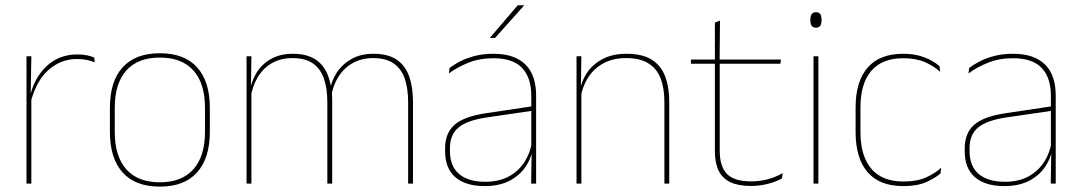

<svg xmlns="http://www.w3.org/2000/svg" viewBox="-20 -700 4118 732"><path d="M96.5 -308.5 87 -320.5 92.5 -325Q109 -402 157 -447.2Q205 -492.5 275 -492.5Q296 -492.5 312.2 -489Q328.5 -485.5 339.5 -480.5L341 -462.5Q328 -468 311 -471.5Q294 -475 273.5 -475Q212 -475 164.8 -433.2Q117.5 -391.5 96.5 -308.5ZM81 0V-485.5H99.5L97 -335L99.5 -332.5V0Z M589.5 11.5Q496 11.5 447.5 -42.5Q399 -96.5 399 -197.5V-289Q399 -390 447.8 -443.5Q496.5 -497 589.5 -497Q682.5 -497 731.2 -443.5Q780 -390 780 -289V-197.5Q780 -96.5 731.2 -42.5Q682.5 11.5 589.5 11.5ZM589.5 -5Q673 -5 717.2 -54.5Q761.5 -104 761.5 -197.5V-289Q761.5 -382 717.5 -431.2Q673.5 -480.5 589.5 -480.5Q505.5 -480.5 461.5 -431.2Q417.5 -382 417.5 -289V-197.5Q417.5 -104 461.5 -54.5Q505.5 -5 589.5 -5Z M1536 0V-310Q1536 -363 1523 -400.5Q1510 -438 1480.8 -458.2Q1451.5 -478.5 1402.5 -478.5Q1358 -478.5 1324.2 -459.2Q1290.5 -440 1269.8 -406.8Q1249 -373.5 1243 -331.5L1232.5 -351.5H1237.5Q1242 -389 1263 -421.8Q1284 -454.5 1319.5 -474.8Q1355 -495 1403.5 -495Q1459 -495 1492 -472.8Q1525 -450.5 1539.8 -409.2Q1554.5 -368 1554.5 -311V0ZM920 0V-485.5H938.5L936.5 -357.5H938.5V0ZM1228 0V-309.5Q1228 -362.5 1215 -400.2Q1202 -438 1173 -458.2Q1144 -478.5 1095.5 -478.5Q1049.5 -478.5 1015.8 -458.8Q982 -439 961.8 -404.2Q941.5 -369.5 935 -325L924.5 -344H931.5Q936 -385 956 -419.2Q976 -453.5 1011.5 -474.2Q1047 -495 1096.5 -495Q1163 -495 1198.8 -460.8Q1234.5 -426.5 1244 -358Q1245.5 -346.5 1246 -336Q1246.5 -325.5 1246.5 -314V0Z M2005 0 2007 -128 2005.5 -131.5V-292V-334.5Q2005.5 -404.5 1970.2 -441.2Q1935 -478 1861.5 -478Q1807 -478 1764 -460.2Q1721 -442.5 1691.5 -420L1694 -441Q1709.5 -453 1733.2 -465.5Q1757 -478 1789.2 -486.5Q1821.5 -495 1861.5 -495Q1903 -495 1933.5 -484.2Q1964 -473.5 1984.2 -453Q2004.5 -432.5 2014.2 -402.8Q2024 -373 2024 -335V0ZM1828 9.5Q1755.5 9.5 1716.2 -24.2Q1677 -58 1677 -123V-134.5Q1677 -192.5 1713 -224.2Q1749 -256 1833.5 -268.5L2014.5 -295.5L2015 -278.5L1837 -252.5Q1762 -241.5 1728.8 -214.5Q1695.5 -187.5 1695.5 -135.5V-124Q1695.5 -66.5 1730.2 -36.8Q1765 -7 1830.5 -7Q1882.5 -7 1919.8 -27.2Q1957 -47.5 1979.5 -82.2Q2002 -117 2008.5 -160.5L2018 -142H2012Q2008 -102.5 1986 -67.8Q1964 -33 1924.5 -11.8Q1885 9.5 1828 9.5ZM1954 -680H1978V-679L1867.5 -555.5H1848V-556Z M2513 0V-310Q2513 -363 2498.8 -400.5Q2484.5 -438 2452.5 -458.2Q2420.5 -478.5 2367 -478.5Q2317.5 -478.5 2280.8 -458.8Q2244 -439 2222 -404.2Q2200 -369.5 2193 -325L2184 -344H2189.5Q2194 -385 2215.8 -419.2Q2237.5 -453.5 2276 -474.2Q2314.5 -495 2368 -495Q2428.5 -495 2464.2 -472.8Q2500 -450.5 2515.8 -409.2Q2531.5 -368 2531.5 -311V0ZM2178 0V-485.5H2196.5L2194.5 -358.5H2196.5V0Z M2844 9Q2795.5 9 2765 -5.2Q2734.5 -19.5 2720 -49Q2705.5 -78.5 2705.5 -123V-462.5H2724V-124.5Q2724 -65.5 2751.5 -37Q2779 -8.5 2844.5 -8.5Q2875.5 -8.5 2905.8 -16.2Q2936 -24 2964 -40L2961.5 -20Q2938.5 -7 2907.2 1Q2876 9 2844 9ZM2614 -457V-473H2957.5L2955 -457ZM2705.5 -468V-614L2725 -621.5L2723.5 -468Z M3081.5 0V-485.5H3100V0ZM3091 -594.5Q3080.5 -594.5 3075 -601.2Q3069.5 -608 3069.5 -622V-626.5Q3069.5 -640 3075 -646.8Q3080.5 -653.5 3091 -653.5Q3101.5 -653.5 3106.8 -646.8Q3112 -640 3112 -626.5V-622Q3112 -608 3106.8 -601.2Q3101.5 -594.5 3091 -594.5Z M3423.5 9.5Q3333.5 9.5 3287.8 -43.5Q3242 -96.5 3242 -196V-290.5Q3242 -389.5 3287.8 -442.2Q3333.5 -495 3423.5 -495Q3458.5 -495 3485 -487.5Q3511.5 -480 3530.8 -469.2Q3550 -458.5 3562 -447.5L3564.5 -426Q3541.5 -447.5 3507.2 -462.8Q3473 -478 3423 -478Q3343 -478 3301.8 -429.8Q3260.5 -381.5 3260.5 -290.5V-196.5Q3260.5 -105.5 3301.8 -56.8Q3343 -8 3424.5 -8Q3476.5 -8 3511 -23.8Q3545.5 -39.5 3568.5 -60.5L3565.5 -38.5Q3546 -21.5 3511.8 -6Q3477.5 9.5 3423.5 9.5Z M3986 0 3988 -128 3986.5 -131.5V-292V-334.5Q3986.5 -404.5 3951.2 -441.2Q3916 -478 3842.5 -478Q3788 -478 3745 -460.2Q3702 -442.5 3672.5 -420L3675 -441Q3690.5 -453 3714.2 -465.5Q3738 -478 3770.2 -486.5Q3802.5 -495 3842.5 -495Q3884 -495 3914.5 -484.2Q3945 -473.5 3965.2 -453Q3985.5 -432.5 3995.2 -402.8Q4005 -373 4005 -335V0ZM3809 9.5Q3736.5 9.5 3697.2 -24.2Q3658 -58 3658 -123V-134.5Q3658 -192.5 3694 -224.2Q3730 -256 3814.5 -268.5L3995.5 -295.5L3996 -278.5L3818 -252.5Q3743 -241.5 3709.8 -214.5Q3676.5 -187.5 3676.5 -135.5V-124Q3676.5 -66.5 3711.2 -36.8Q3746 -7 3811.5 -7Q3863.5 -7 3900.8 -27.2Q3938 -47.5 3960.5 -82.2Q3983 -117 3989.5 -160.5L3999 -142H3993Q3989 -102.5 3967 -67.8Q3945 -33 3905.5 -11.8Q3866 9.5 3809 9.5Z"/></svg>

Font: Anek Gujarati Medium Thin
Style: Regular
Weight: 250
Version: Version 1.003